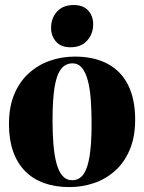

<svg xmlns="http://www.w3.org/2000/svg" viewBox="-20 -750 587 782"><path d="M16.5 -244.5Q16.5 -316 38.8 -367.8Q61 -419.5 99 -453.2Q137 -487 185 -503.2Q233 -519.5 285 -519.5Q363 -519.5 418 -490.2Q473 -461 501.8 -403.8Q530.5 -346.5 530.5 -262.5Q530.5 -191.5 508.2 -139.5Q486 -87.5 448.2 -54Q410.5 -20.5 362.5 -4.2Q314.5 12 262.5 12Q205.5 12 160 -4.2Q114.5 -20.5 82.5 -52.8Q50.5 -85 33.5 -133Q16.5 -181 16.5 -244.5ZM274.5 -16Q302.5 -16 319.8 -40Q337 -64 345 -114.8Q353 -165.5 353 -245.5Q353 -298.5 349.8 -343.5Q346.5 -388.5 337.8 -421.8Q329 -455 313.8 -473.5Q298.5 -492 275.5 -492Q246 -492 228 -468Q210 -444 202 -393Q194 -342 194 -260.5Q194 -208 197.5 -163.5Q201 -119 209.8 -85.8Q218.5 -52.5 234.2 -34.2Q250 -16 274.5 -16ZM266.5 -557.5Q228.5 -557.5 208.2 -580.5Q188 -603.5 188 -636.5Q188 -676 212.2 -702.8Q236.5 -729.5 279.5 -729.5H280.5Q319 -729.5 339.2 -707.2Q359.5 -685 359.5 -651Q359.5 -612.5 335.2 -585Q311 -557.5 267.5 -557.5Z"/></svg>

Font: Merriweather 144pt ExtraBold
Style: Regular
Weight: 800
Version: Version 2.100